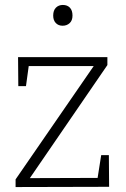

<svg xmlns="http://www.w3.org/2000/svg" viewBox="-20 -756 509 776"><path d="M420 -129 421 -1 43 0V-31L367 -501L375 -489H82L98 -503L85 -408H54L53 -525H414V-493L91 -22L87 -36L388 -37L372 -21L389 -129ZM233 -652Q216 -652 205.5 -663Q195 -674 195 -693Q195 -714 206 -725Q217 -736 234 -736Q252 -736 262.5 -725Q273 -714 273 -693Q273 -673 261.5 -662.5Q250 -652 233 -652Z"/></svg>

Font: Bitter Thin Light
Style: Regular
Weight: 300
Version: Version 2.002